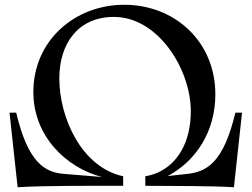

<svg xmlns="http://www.w3.org/2000/svg" viewBox="-20 -780 1056 806"><path d="M497 0V-40C322 -78 229 -286 229 -451C229 -597 308 -709 458 -709C644 -709 781 -489 781 -313C781 -183 725 -84 626 -49C614 -45 602 -42 590 -40V0C709 1 869 0 962 6L996 -307H968C918 -95 846 -59 767 -50L684 -41C803 -104 884 -228 884 -384C884 -607 712 -760 502 -760C291 -760 120 -607 120 -394C120 -208 258 -76 408 -37L249 -50C170 -56 98 -95 48 -307H20L54 6C162 -1 376 0 497 0Z"/></svg>

Font: Basteleur Moonlight
Style: Regular
Weight: 300
Designer: Keussel
Foundry: Keussel Studio
Version: Version 1.300;Glyphs 3.2 (3192)